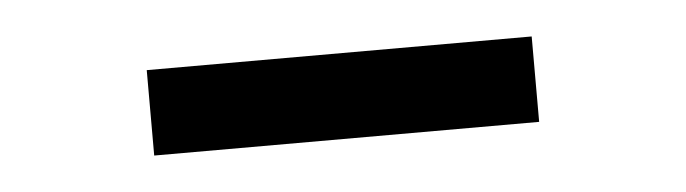

<svg xmlns="http://www.w3.org/2000/svg" viewBox="-24 -706 568 159"><g transform="rotate(-5 260.0 -626.5)"><path d="M100 -591V-662H420V-591Z"/></g></svg>

Font: Cabin VF Beta
Style: Regular
Weight: 400
Designer: Pablo Impallari
Foundry: Pablo Impallari. http://www.impallari.com Igino Marini. http://www.ikern.com
Version: Version 2.200